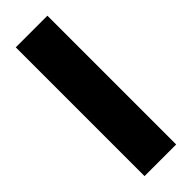

<svg xmlns="http://www.w3.org/2000/svg" viewBox="-237 -719 738 738"><g transform="rotate(-45 131.5 -350.0)"><path d="M46 0V-700H218V0Z"/></g></svg>

Font: Cairo Play Black
Style: Regular
Weight: 900
Version: Version 3.119